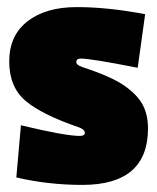

<svg xmlns="http://www.w3.org/2000/svg" viewBox="-20 -511 443 541"><path d="M397 -149Q397 10 212 10Q116 10 26 -11L39 -158Q164 -128 205 -128Q219 -128 219 -137Q219 -146 203 -152Q100 -187 53 -226Q6 -265 6 -338Q6 -411 57.5 -451Q109 -491 196.5 -491Q284 -491 389 -471L368 -320Q236 -346 208 -346Q195 -346 195 -336Q195 -328 212 -322Q295 -295 332 -268.5Q369 -242 383 -214Q397 -186 397 -149Z"/></svg>

Font: Passion One
Style: Bold
Weight: 700
Designer: Alejandro Lo Celso
Foundry: Fontstage
Version: Version 1.002